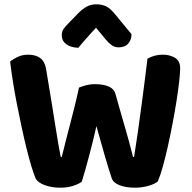

<svg xmlns="http://www.w3.org/2000/svg" viewBox="-20 -865 891 892"><path d="M347 -458Q358 -463 378.5 -468.5Q399 -474 422 -474Q460 -474 485 -463Q510 -452 516 -430Q528 -386 539 -348.5Q550 -311 560 -276Q570 -241 579.5 -207Q589 -173 598 -136H603Q613 -198 621 -255.5Q629 -313 636.5 -368.5Q644 -424 651 -479Q658 -534 665 -592Q697 -611 736 -611Q769 -611 793 -596.5Q817 -582 817 -548Q817 -527 812.5 -486.5Q808 -446 800 -395.5Q792 -345 781.5 -290Q771 -235 759.5 -183.5Q748 -132 736 -89.5Q724 -47 713 -22Q699 -10 669 -1.5Q639 7 607 7Q565 7 535.5 -4.5Q506 -16 499 -37Q485 -79 466.5 -142.5Q448 -206 428 -279Q420 -243 411 -207Q402 -171 393 -137Q384 -103 375.5 -73.5Q367 -44 360 -21Q346 -10 319.5 -1.5Q293 7 260 7Q220 7 187.5 -5Q155 -17 145 -37Q137 -56 126 -92Q115 -128 103.5 -174.5Q92 -221 80.5 -274.5Q69 -328 58.5 -381.5Q48 -435 40 -486Q32 -537 27 -579Q40 -590 62 -600.5Q84 -611 111 -611Q145 -611 166.5 -595.5Q188 -580 194 -545Q210 -451 220.5 -385Q231 -319 238.5 -272Q246 -225 251.5 -193Q257 -161 262 -136H267Q277 -177 286 -212Q295 -247 304.5 -283.5Q314 -320 324.5 -361.5Q335 -403 347 -458ZM426 -736Q413 -722 402.5 -710.5Q392 -699 382.5 -688Q373 -677 363.5 -666.5Q354 -656 344 -643Q309 -644 288 -659.5Q267 -675 267 -701Q267 -720 277 -733Q287 -746 307 -766L346 -806Q363 -823 382.5 -834Q402 -845 428 -845Q452 -845 472 -836Q492 -827 517 -796L591 -706Q591 -681 576 -663Q561 -645 531 -645Q513 -645 499 -655Q485 -665 471 -682Z"/></svg>

Font: Baloo Da 2
Style: Bold
Weight: 700
Designer: Noopur Datye, Sulekha Rajkumar and Ek Type
Foundry: Ek Type
Version: Version 1.640;hotconv 1.0.111;makeotfexe 2.5.65597; ttfautoh